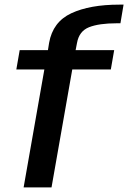

<svg xmlns="http://www.w3.org/2000/svg" viewBox="-20 -809 554 829"><path d="M82 0H202.5L292 -509H458.5L473 -592.5H306.5L312.5 -623.5Q321.5 -674.5 364.5 -691.5Q407.5 -708.5 484 -708.5H500L513.5 -789H495.5Q368 -789 288 -751.8Q208 -714.5 192 -624L187 -592.5H65L50.5 -509H171.5Z"/></svg>

Font: Anybody UltraCondensed Thin Medium
Style: Italic
Weight: 500
Italic angle: -10°
Version: Version 1.111